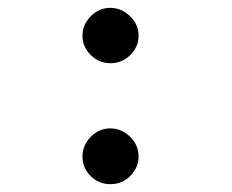

<svg xmlns="http://www.w3.org/2000/svg" viewBox="-20 -457 590 489"><path d="M261 -296Q232 -296 211 -317Q190 -338 190 -366Q190 -394 211 -415.5Q232 -437 261 -437Q289 -437 311 -416Q333 -395 333 -366Q333 -338 312 -317Q291 -296 261 -296ZM261 12Q231 12 210.5 -9Q190 -30 190 -58Q190 -87 211 -108.5Q232 -130 261 -130Q289 -130 311 -109Q333 -88 333 -58Q333 -31 312.5 -9.5Q292 12 261 12Z"/></svg>

Font: Inconsolata SemiExpanded SemiBold
Style: Regular
Weight: 600
Width: 6
Monospace: yes
Designer: Raph Levien, Cyreal, Brenton Simpson
Foundry: Raph Levien, Cyreal, Google
Version: Version 3.001; ttfautohint (v1.8.2.53-6de2)